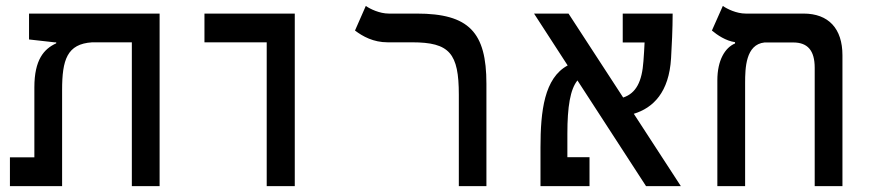

<svg xmlns="http://www.w3.org/2000/svg" viewBox="-20 -632 2970 652"><path d="M522 0V-585.9H78.6V-498L165 -488.3H170.9V-484.9C128.9 -465.8 96.7 -428.7 96.7 -335.4V-97.7H13.7V0H190.9V-326.2C190.9 -428.7 207.5 -482.9 293 -488.3H427.7V0Z M885.7 0H981V-585.9H674.3V-488.3H885.7Z M1631.8 -347.7C1631.8 -522 1573.2 -585.9 1395 -585.9H1300.3C1269 -585.9 1236.8 -601.6 1222.2 -611.8L1185.5 -528.3C1211.9 -508.3 1248 -488.3 1296.4 -488.3H1379.4C1506.8 -488.3 1538.1 -451.2 1538.1 -310.1V0H1631.8Z M2173.8 0H2292L2132.3 -245.6C2198.2 -265.6 2252 -318.8 2258.8 -434.1C2261.2 -475.1 2264.2 -534.2 2264.2 -585.9H2094.7V-487.8H2168.9C2168 -466.3 2166.5 -444.8 2165 -424.3C2160.2 -355.5 2140.6 -315.4 2096.2 -300.8L1910.6 -585.9H1793.5L1907.7 -409.7C1828.6 -367.2 1815.4 -255.9 1815.4 -130.9V0H1981.9V-98.1H1906.7V-177.7C1906.7 -270 1916.5 -328.6 1940.9 -358.9Z M2840.8 -444.3C2840.8 -535.2 2793.5 -585.9 2708.5 -585.9H2512.2C2481 -585.9 2449.2 -601.6 2434.6 -611.8L2397.5 -528.3C2415.5 -513.2 2444.8 -493.2 2476.1 -488.8V-484.4C2441.9 -470.2 2416 -427.2 2416 -359.4V0H2510.3V-350.1C2510.3 -400.9 2512.2 -481 2576.2 -487.8H2673.8C2722.7 -487.8 2746.6 -460.4 2746.6 -401.9V0H2840.8Z"/></svg>

Font: CaskaydiaCove Nerd Font
Style: Regular
Weight: 400
Designer: Aaron Bell
Foundry: Saja Typeworks
Version: Version 2111.1;Nerd Fonts 2.3.3